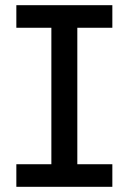

<svg xmlns="http://www.w3.org/2000/svg" viewBox="-20 -720 496 740"><path d="M278 -613H413V-700H43V-613H178V-87H43V0H413V-87H278Z"/></svg>

Font: ICO Headline
Style: Regular
Weight: 500
Designer: Julieta Ulanovsky
Foundry: Julieta Ulanovsky
Version: Version 7.200